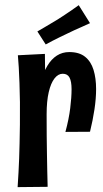

<svg xmlns="http://www.w3.org/2000/svg" viewBox="-20 -736 406 756"><path d="M237.6 -216.6Q251.2 -267 256.5 -310Q261.8 -353 261.8 -384.6Q261.8 -415 253.9 -430.3Q246 -445.6 227 -445.6Q209 -445.6 194.6 -427.2Q180.2 -408.8 171.9 -373.3Q163.6 -337.8 163.6 -286L119.8 -243.4Q120.2 -293 125.3 -336.9Q130.4 -380.8 140.8 -416.2Q151.2 -451.6 166.8 -477.5Q182.4 -503.4 204 -517.2Q225.6 -531 252.8 -531Q292 -531 315.1 -512.4Q338.2 -493.8 348.3 -460.9Q358.4 -428 358.4 -385.4Q358.4 -347.8 351.9 -304.9Q345.4 -262 334.4 -217.2ZM49.4 0.8Q51.4 -30.8 52.9 -57.4Q54.4 -84 55.4 -111.7Q56.4 -139.4 57.1 -171.7Q57.8 -204 58.4 -245.4Q59 -292.6 58.5 -333.5Q58 -374.4 56.7 -408.8Q55.4 -443.2 53.9 -470.4Q52.4 -497.6 50.4 -518.4L156.8 -523.8Q157.4 -497 157.5 -463Q157.6 -429 159.3 -385.7Q161 -342.4 163.6 -286Q163.6 -241.4 163.9 -202.5Q164.2 -163.6 164.9 -129.2Q165.6 -94.8 166.1 -62.9Q166.6 -31 167.6 -0.4ZM160 -561 127.2 -612.2Q140 -619.4 153.2 -627.3Q166.4 -635.2 180.1 -643.3Q193.8 -651.4 207.4 -659.6Q221.6 -668.8 235.5 -677.9Q249.4 -687 263.3 -696.7Q277.2 -706.4 290 -715.6L334.4 -644.8Q318.6 -637.6 302.9 -630.5Q287.2 -623.4 272.1 -616.8Q257 -610.2 242.4 -602.6Q228.4 -596 214.3 -589.1Q200.2 -582.2 186.8 -575.3Q173.4 -568.4 160 -561Z"/></svg>

Font: Truculenta
Style: Regular
Weight: 400
Designer: Ivan Castro, Eva Sanz & Omnibus-Type Team
Foundry: Omnibus-Type
Version: Version 1.002